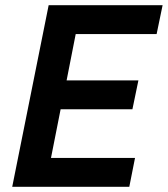

<svg xmlns="http://www.w3.org/2000/svg" viewBox="-20 -718 645 738"><path d="M477 0H27L167 -698H605L582 -587H271L236 -409H512L489 -298H213L176 -111H499Z"/></svg>

Font: IBM Plex Sans SemiBold
Style: Italic
Weight: 600
Italic angle: -11.31°
Designer: Mike Abbink, Paul van der Laan, Pieter van Rosmalen
Foundry: Bold Monday
Version: Version 3.201